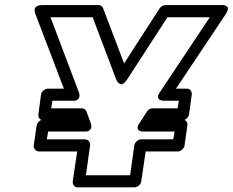

<svg xmlns="http://www.w3.org/2000/svg" viewBox="-20 -747 959 791"><path d="M119.1 -147.9 130.9 -230Q134.3 -246.1 149.9 -252.9Q135.7 -260.3 138.2 -275.9L148.9 -356.9Q150.4 -367.7 159.7 -374.8Q168.9 -381.8 178.2 -381.8H243.2L126 -689Q125.5 -690.4 124.5 -692.9Q123.5 -695.3 122.8 -701.9Q122.1 -708.5 124 -713.4Q126 -718.3 133.5 -722.2Q141.1 -726.1 153.8 -726.1H384.8Q399.9 -726.1 404.8 -712.9L491.2 -485.8L637.2 -711.9Q640.6 -717.8 647.9 -721.9Q655.3 -726.1 662.1 -726.1H893.1Q893.1 -725.6 897.5 -726.3Q901.9 -727.1 906.7 -724.9Q911.6 -722.7 915.8 -719.7Q919.9 -716.8 918.7 -708.7Q917.5 -700.7 910.2 -689L705.1 -381.8H749Q759.8 -381.8 765.6 -374Q771.5 -366.2 770 -356.9L758.8 -275.9Q755.4 -259.8 740.2 -252.9Q754.4 -245.6 752 -230L740.2 -147.9Q738.8 -137.2 730 -130.1Q721.2 -123 711.9 -123H580.1L562 0Q560.5 10.7 551.5 17.8Q542.5 24.9 533.2 24.9H300.8Q290 24.9 284.2 17.1Q278.3 9.3 279.8 0L297.9 -123H141.1Q130.4 -123 124 -131.1Q117.7 -139.2 119.1 -147.9ZM172.9 -172.9H330.1Q339.4 -172.9 345.9 -165.8Q352.5 -158.7 351.1 -147.9L334 -24.9H516.1L533.2 -147.9Q534.7 -157.2 543 -165Q551.3 -172.9 562 -172.9H693.8L699.2 -205.1H573.2Q552.7 -205.1 548.6 -214.4Q544.4 -223.6 550.3 -232.9L556.2 -242.2L585.9 -288.1Q593.8 -300.8 609.9 -300.8H711.9L716.8 -332H657.2Q636.7 -332 632.6 -341.3Q628.4 -350.6 634.3 -359.9L640.1 -369.1L844.2 -675.8H669.9L503.9 -419.9Q496.1 -407.7 488.5 -403.1Q481 -398.4 475.8 -400.6Q470.7 -402.8 466.8 -406.7Q462.9 -410.6 460.9 -415L459 -418.9L361.8 -675.8H188L304.2 -369.1Q311 -351.1 304.2 -341.8Q297.4 -332.5 287.1 -332H276.9H195.8L190.9 -300.8H314.9Q331.1 -300.8 335.9 -288.1L353 -242.2Q359.9 -224.1 353 -214.8Q346.2 -205.6 335.9 -205.1H326.2H178.2Z"/></svg>

Font: Trueno Black Outline
Style: Italic
Weight: 900
Width: 6
Designer: Julieta Ulanovsky
Foundry: Julieta Ulanovsky
Version: Version 3.001b | FøM Fix